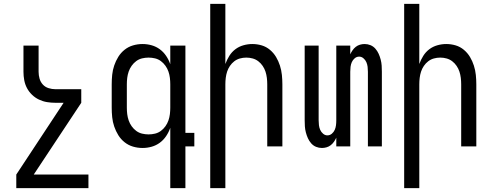

<svg xmlns="http://www.w3.org/2000/svg" viewBox="-20 -755 2540 990"><path d="M436 215H64V145L308 -225H266Q244 -225 222.5 -228.5Q201 -232 181 -241.5Q161 -251 145 -266.5Q129 -282 119 -301Q109 -320 105 -341.5Q101 -363 101 -385V-520H179V-385Q179 -367 184 -349.5Q189 -332 201 -319Q213 -306 230.5 -300.5Q248 -295 266 -295H399V-225L154 145H436Z M746 -62Q763 -62 779.5 -66Q796 -70 809.5 -80Q823 -90 833 -104Q843 -118 848.5 -134Q854 -150 856 -166.5Q858 -183 858 -200V-320Q858 -337 856 -353.5Q854 -370 848.5 -386Q843 -402 833 -416Q823 -430 809.5 -440Q796 -450 779.5 -454Q763 -458 746 -458Q729 -458 712.5 -454Q696 -450 682.5 -440Q669 -430 659 -416Q649 -402 643.5 -386Q638 -370 636 -353.5Q634 -337 634 -320V-200Q634 -183 636 -166.5Q638 -150 643.5 -134Q649 -118 659 -104Q669 -90 682.5 -80Q696 -70 712.5 -66Q729 -62 746 -62ZM858 215V-96Q850 -73 836.5 -53Q823 -33 804 -19Q785 -5 762 1.5Q739 8 715 8Q690 8 666 1Q642 -6 622.5 -21.5Q603 -37 590 -58Q577 -79 569 -102.5Q561 -126 558.5 -150.5Q556 -175 556 -200V-320Q556 -345 558.5 -369.5Q561 -394 569 -417.5Q577 -441 590 -462Q603 -483 622.5 -498.5Q642 -514 666 -521Q690 -528 715 -528Q739 -528 762 -521.5Q785 -515 804 -501Q823 -487 836.5 -467Q850 -447 858 -424V-520H936V-70H982V0H936V215Z M1064 215V-735H1142V-425Q1150 -447 1162.5 -467Q1175 -487 1193.5 -501Q1212 -515 1235 -521.5Q1258 -528 1281 -528Q1306 -528 1329.5 -521Q1353 -514 1372 -498Q1391 -482 1403.5 -461Q1416 -440 1423.5 -416.5Q1431 -393 1433.5 -368.5Q1436 -344 1436 -320V0H1358V-320Q1358 -337 1356 -353.5Q1354 -370 1349 -385.5Q1344 -401 1334.5 -415Q1325 -429 1312 -439Q1299 -449 1283 -453.5Q1267 -458 1250 -458Q1233 -458 1217 -453.5Q1201 -449 1188 -439Q1175 -429 1165.5 -415Q1156 -401 1151 -385.5Q1146 -370 1144 -353.5Q1142 -337 1142 -320V215Z M1640 8Q1624 8 1609.5 2Q1595 -4 1584.5 -16Q1574 -28 1567.5 -42.5Q1561 -57 1557 -72.5Q1553 -88 1552 -103.5Q1551 -119 1551 -135V-520H1623V-135Q1623 -122 1624.5 -109.5Q1626 -97 1631 -85.5Q1636 -74 1646 -65.5Q1656 -57 1668 -57Q1681 -57 1691 -65.5Q1701 -74 1706 -85.5Q1711 -97 1712.5 -109.5Q1714 -122 1714 -135V-520H1786V-475Q1791 -486 1798 -496Q1805 -506 1814.5 -513.5Q1824 -521 1836 -524.5Q1848 -528 1860 -528Q1876 -528 1890.5 -522Q1905 -516 1915.5 -504Q1926 -492 1932.5 -477.5Q1939 -463 1943 -447.5Q1947 -432 1948 -416.5Q1949 -401 1949 -385V0H1877V-385Q1877 -398 1875.5 -410.5Q1874 -423 1869 -434.5Q1864 -446 1854 -454.5Q1844 -463 1832 -463Q1819 -463 1809 -454.5Q1799 -446 1794 -434.5Q1789 -423 1787.5 -410.5Q1786 -398 1786 -385V0H1714V-45Q1709 -34 1702 -24Q1695 -14 1685.5 -6.5Q1676 1 1664 4.5Q1652 8 1640 8Z M2064 215V-735H2142V-425Q2150 -447 2162.5 -467Q2175 -487 2193.5 -501Q2212 -515 2235 -521.5Q2258 -528 2281 -528Q2306 -528 2329.5 -521Q2353 -514 2372 -498Q2391 -482 2403.5 -461Q2416 -440 2423.5 -416.5Q2431 -393 2433.5 -368.5Q2436 -344 2436 -320V0H2358V-320Q2358 -337 2356 -353.5Q2354 -370 2349 -385.5Q2344 -401 2334.5 -415Q2325 -429 2312 -439Q2299 -449 2283 -453.5Q2267 -458 2250 -458Q2233 -458 2217 -453.5Q2201 -449 2188 -439Q2175 -429 2165.5 -415Q2156 -401 2151 -385.5Q2146 -370 2144 -353.5Q2142 -337 2142 -320V215Z"/></svg>

Font: Iosevka Fixed
Style: Regular
Weight: 400
Monospace: yes
Designer: Belleve Invis
Foundry: Belleve Invis
Version: Version 33.2.4